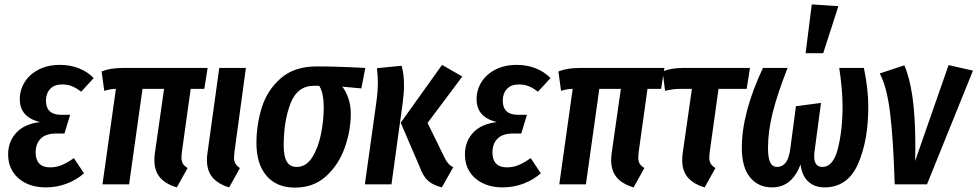

<svg xmlns="http://www.w3.org/2000/svg" viewBox="-20 -838 4444 873"><path d="M17 -136Q17 -194 53.5 -234Q90 -274 162 -283Q70 -305 70 -387Q70 -429 92 -464.5Q114 -500 155.5 -521.5Q197 -543 253 -543Q299 -543 338.5 -527.5Q378 -512 406 -483L349 -421Q327 -438 307 -446Q287 -454 262 -454Q227 -454 208 -433.5Q189 -413 189 -381Q189 -316 258 -316H299L273 -231H237Q188 -231 165 -207.5Q142 -184 142 -144Q142 -112 158.5 -94.5Q175 -77 208 -77Q236 -77 261 -87.5Q286 -98 316 -119L362 -50Q328 -20 283 -3Q238 14 188 14Q112 14 64.5 -27Q17 -68 17 -136Z M807 -147Q805 -129 805 -123Q805 -105 811.5 -94Q818 -83 833 -74L784 14Q733 -1 707.5 -31Q682 -61 682 -109Q682 -129 684 -140L726 -434H628L567 0H446L507 -434Q483 -434 454 -425L442 -513Q480 -529 539 -529H924L909 -434H847Z M1046 -147Q1044 -129 1044 -122Q1044 -105 1050.5 -94Q1057 -83 1071 -74L1022 14Q972 -1 946.5 -31Q921 -61 921 -109Q921 -129 923 -140L977 -529H1098Z M1146 -188Q1146 -271 1170.5 -349.5Q1195 -428 1256.5 -482Q1318 -536 1420 -536Q1515 -536 1641 -529L1623 -436L1536 -444Q1552 -425 1563.5 -392.5Q1575 -360 1575 -321Q1575 -244 1547.5 -166.5Q1520 -89 1463 -37Q1406 15 1321 15Q1238 15 1192 -38.5Q1146 -92 1146 -188ZM1452 -348Q1452 -417 1431 -448H1408Q1332 -448 1301 -368Q1270 -288 1270 -176Q1270 -126 1284.5 -102.5Q1299 -79 1329 -79Q1373 -79 1400.5 -124Q1428 -169 1440 -231Q1452 -293 1452 -348Z M1888 -80 1802 -280 1990 -543 2082 -490 1924 -279 2002 -120Q2018 -87 2041 -78L1989 14Q1949 4 1926 -16.5Q1903 -37 1888 -80ZM1691 -372Q1698 -422 1698 -464Q1698 -490 1694 -528L1806 -539Q1817 -502 1817 -449Q1817 -415 1811 -370L1760 0H1639Z M2094 -136Q2094 -194 2130.5 -234Q2167 -274 2239 -283Q2147 -305 2147 -387Q2147 -429 2169 -464.5Q2191 -500 2232.5 -521.5Q2274 -543 2330 -543Q2376 -543 2415.5 -527.5Q2455 -512 2483 -483L2426 -421Q2404 -438 2384 -446Q2364 -454 2339 -454Q2304 -454 2285 -433.5Q2266 -413 2266 -381Q2266 -316 2335 -316H2376L2350 -231H2314Q2265 -231 2242 -207.5Q2219 -184 2219 -144Q2219 -112 2235.5 -94.5Q2252 -77 2285 -77Q2313 -77 2338 -87.5Q2363 -98 2393 -119L2439 -50Q2405 -20 2360 -3Q2315 14 2265 14Q2189 14 2141.5 -27Q2094 -68 2094 -136Z M2884 -147Q2882 -129 2882 -123Q2882 -105 2888.5 -94Q2895 -83 2910 -74L2861 14Q2810 -1 2784.5 -31Q2759 -61 2759 -109Q2759 -129 2761 -140L2803 -434H2705L2644 0H2523L2584 -434Q2560 -434 2531 -425L2519 -513Q2557 -529 2616 -529H3001L2986 -434H2924Z M3207 -147Q3205 -129 3205 -123Q3205 -105 3211.5 -94Q3218 -83 3233 -74L3184 14Q3133 -1 3107.5 -31Q3082 -61 3082 -109Q3082 -129 3084 -140L3126 -434H3072Q3041 -434 3004 -425L2993 -513Q3031 -529 3086 -529H3390L3375 -434H3247Z M3353 -166Q3353 -325 3449 -529H3561Q3515 -412 3493.5 -326.5Q3472 -241 3472 -166Q3472 -120 3482 -99.5Q3492 -79 3514 -79Q3537 -79 3552.5 -98.5Q3568 -118 3574 -166L3599 -355L3713 -370L3685 -160Q3682 -142 3682 -127Q3682 -79 3719 -79Q3769 -79 3790 -163Q3811 -247 3811 -355Q3811 -429 3796 -529H3908Q3928 -433 3928 -353Q3928 -198 3881 -92Q3834 14 3729 14Q3683 14 3654.5 -13Q3626 -40 3620 -90Q3600 -38 3568 -12Q3536 14 3490 14Q3428 14 3390.5 -31.5Q3353 -77 3353 -166ZM3671 -818 3792 -810 3723 -596H3643Z M4142 -164 4141 -106 4293 -542 4404 -517 4195 0H4048Q4042 -205 4027 -325.5Q4012 -446 3980 -504L4092 -541Q4116 -486 4129 -396.5Q4142 -307 4142 -164Z"/></svg>

Font: Fira Sans Extra Condensed Medium
Style: Italic
Weight: 500
Width: 3
Italic angle: -8°
Designer: Carrois Corporate & Edenspiekermann AG
Foundry: Carrois Corporate GbR & Edenspiekermann AG
Version: Version 4.203